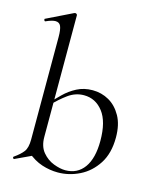

<svg xmlns="http://www.w3.org/2000/svg" viewBox="-111 -803 733 894"><g transform="rotate(15 255.0 -356.0)"><path d="M253 13Q214 13 176 0.5Q138 -12 103 -42L150 -131Q150 -85 173 -57.5Q196 -30 227.5 -18Q259 -6 284 -6Q342 -6 374.5 -51Q407 -96 407 -180Q407 -273 371 -319.5Q335 -366 279 -366Q238 -366 203 -340.5Q168 -315 138 -283L130 -290Q151 -313 177 -338.5Q203 -364 236.5 -381.5Q270 -399 312 -399Q355 -399 391 -378.5Q427 -358 450 -317Q473 -276 473 -214Q473 -138 440.5 -87.5Q408 -37 357.5 -12Q307 13 253 13ZM41 5Q37 6 35 1.5Q33 -3 36 -5Q65 -25 79.5 -44Q94 -63 94 -103V-597Q94 -633 87 -649Q80 -665 61 -665Q45 -665 16 -652Q12 -650 9.5 -656Q7 -662 11 -663L136 -724Q139 -725 141 -725Q144 -725 147 -722.5Q150 -720 150 -717V-46Z"/></g></svg>

Font: Cormorant Light
Style: Regular
Weight: 400
Version: Version 4.000